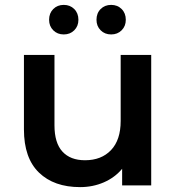

<svg xmlns="http://www.w3.org/2000/svg" viewBox="-20 -759 721 786"><path d="M599 -534V0H480V-68Q450 -32 405 -12.5Q360 7 308 7Q201 7 139.5 -52.5Q78 -112 78 -229V-534H203V-246Q203 -174 235.5 -138.5Q268 -103 328 -103Q395 -103 434.5 -144.5Q474 -186 474 -264V-534ZM181 -678Q181 -705 198 -722Q215 -739 241 -739Q267 -739 284 -722Q301 -705 301 -678Q301 -652 284 -635Q267 -618 241 -618Q215 -618 198 -635Q181 -652 181 -678ZM375 -678Q375 -705 392 -722Q409 -739 435 -739Q461 -739 478 -722Q495 -705 495 -678Q495 -652 478 -635Q461 -618 435 -618Q409 -618 392 -635Q375 -652 375 -678Z"/></svg>

Font: APTA Sans SemiBold
Style: Bold
Weight: 600
Version: Version 7.200